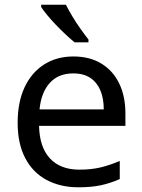

<svg xmlns="http://www.w3.org/2000/svg" viewBox="-20 -786 604 816"><path d="M292 -546Q361 -546 410.5 -516Q460 -486 486.5 -431.5Q513 -377 513 -304V-251H146Q148 -160 192.5 -112.5Q237 -65 317 -65Q368 -65 407.5 -74.5Q447 -84 489 -102V-25Q448 -7 408 1.5Q368 10 313 10Q237 10 178.5 -21Q120 -52 87.5 -113.5Q55 -175 55 -264Q55 -352 84.5 -415Q114 -478 167.5 -512Q221 -546 292 -546ZM291 -474Q228 -474 191.5 -433.5Q155 -393 148 -321H421Q421 -367 407 -401Q393 -435 364.5 -454.5Q336 -474 291 -474ZM260 -766Q271 -744 287.5 -716.5Q304 -689 322.5 -663Q341 -637 356 -618V-606H297Q280 -620 259 -639.5Q238 -659 217.5 -680.5Q197 -702 180.5 -722Q164 -742 155 -756V-766Z"/></svg>

Font: Noto Sans Hebrew
Style: Regular
Weight: 400
Designer: Monotype Design Team
Foundry: Monotype Imaging Inc.
Version: Version 2.003